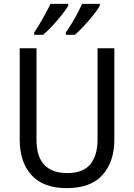

<svg xmlns="http://www.w3.org/2000/svg" viewBox="-20 -964 694 994"><path d="M572 -242Q572 -127 511 -58.5Q450 10 325 10Q206 10 144 -56.5Q82 -123 82 -243V-714H169V-240Q169 -68 329 -68Q410 -68 447.5 -113.5Q485 -159 485 -241V-714H572ZM497 -934Q486 -915 463.5 -886.5Q441 -858 415 -830Q389 -802 368 -784H321V-796Q335 -816 351.5 -843Q368 -870 382 -897Q396 -924 405 -944H497ZM333 -934Q322 -915 300 -887Q278 -859 252 -831Q226 -803 203 -784H157V-796Q171 -816 187 -843Q203 -870 217.5 -897Q232 -924 241 -944H333Z"/></svg>

Font: Noto Sans Myanmar SemiCondensed
Style: Regular
Weight: 400
Width: 4
Designer: Monotype Design Team
Foundry: Monotype Imaging Inc.
Version: Version 2.107; ttfautohint (v1.8.4.7-5d5b)